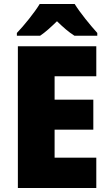

<svg xmlns="http://www.w3.org/2000/svg" viewBox="-20 -947 550 967"><path d="M356 -927H180C155 -885 99 -816 65 -781V-767H182C210 -786 235 -809 267 -840C299 -809 325 -786 355 -767H470V-781C433 -822 384 -882 356 -927ZM465 0V-153H255V-294H450V-445H255V-563H465V-714H70V0Z"/></svg>

Font: Noto Sans Kannada SemiCondensed Black
Style: Regular
Weight: 900
Width: 4
Designer: Jelle Bosma - Monotype Design Team
Foundry: Monotype Imaging Inc.
Version: Version 2.005